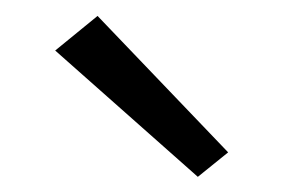

<svg xmlns="http://www.w3.org/2000/svg" viewBox="-20 -790 364 247"><path d="M234.5 -562.5 51 -725 105.5 -769.5 273.5 -594Z"/></svg>

Font: Betina Sans
Style: Regular
Weight: 400
Designer: Jonathan Pinhorn (font) & Cristiano Sobral (main changes)
Version: Version 2.001;April 28, 2021;FontCreator 13.0.0.2655 32-bit;